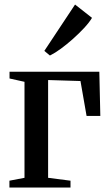

<svg xmlns="http://www.w3.org/2000/svg" viewBox="-20 -846 496 866"><path d="M22.5 0V-31L90.5 -44V-477L23 -492V-522.5H428L432.5 -323H370.5L343 -480.5L197 -485V-44L298 -31V0ZM204.5 -596 180 -616.5 318.5 -825.5 395 -765.5Q382.5 -744.5 359.5 -719.8Q336.5 -695 309 -670.5Q281.5 -646 254.5 -626.2Q227.5 -606.5 206 -596Z"/></svg>

Font: Merriweather 96pt Medium
Style: Regular
Weight: 500
Version: Version 2.100